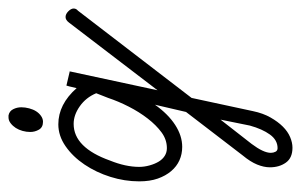

<svg xmlns="http://www.w3.org/2000/svg" viewBox="-148 -311 707 451"><g transform="rotate(-90 205.5 -85.5)"><path d="M160 -419Q170 -417 174.5 -408Q179 -399 179 -389Q179 -380 176.5 -370.5Q174 -361 169.5 -354Q165 -347 158.5 -342.5Q152 -338 145 -338Q132 -338 126.5 -347.5Q121 -357 121 -368Q121 -377 123.5 -386Q126 -395 130.5 -402Q135 -409 141.5 -414Q148 -419 155 -419ZM378 -277Q384 -285 391 -285Q398 -285 404.5 -278.5Q411 -272 411 -266Q411 -260 406 -256L201 11L170 155Q165 179 155 196.5Q145 214 133.5 225.5Q122 237 109 242.5Q96 248 84 248Q60 248 49 232.5Q38 217 38 195Q38 181 44.5 165Q51 149 66 131L168 -2L185 -75Q163 -44 137.5 -27.5Q112 -11 86 -11Q69 -11 54.5 -17.5Q40 -24 29 -37Q18 -50 11.5 -68.5Q5 -87 5 -112Q5 -146 15.5 -179.5Q26 -213 44.5 -240.5Q63 -268 87.5 -285Q112 -302 139 -302Q186 -302 224 -259Q226 -268 228 -276L230 -283L264 -275Q263 -275 263 -274Q263 -272 262.5 -271Q262 -270 262 -269L219 -69ZM150 79 93 152Q72 180 72 197Q72 203 74.5 208Q77 213 83 213Q102 213 115 195Q128 177 136 148ZM201 -185Q204 -192 206.5 -199Q209 -206 212 -213Q202 -237 181.5 -251.5Q161 -266 140 -266Q112 -266 90.5 -244.5Q69 -223 54 -181Q39 -144 39 -112Q39 -100 42.5 -87.5Q46 -75 51.5 -66Q57 -57 65 -52Q73 -47 83 -47Q103 -47 120 -59.5Q137 -72 152.5 -92Q168 -112 180.5 -136.5Q193 -161 201 -185Z"/></g></svg>

Font: Gruenewald VA
Style: Regular
Weight: 400
Designer: Peter Wiegel
Foundry: Peter Wiegel, nach dem Schriftentwurf von Dr. H. Gr¸newald
Version: Version 0.007